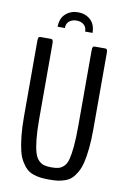

<svg xmlns="http://www.w3.org/2000/svg" viewBox="-95 -916 648 980"><g transform="rotate(10 229.0 -426.5)"><path d="M138.2 -769Q138.7 -813.5 165.3 -836.7Q191.9 -859.9 229 -859.9Q266.6 -859.9 292.7 -836.9Q318.8 -814 319.3 -769H280.8Q280.8 -793 265.6 -804.9Q250.5 -816.9 228.5 -816.9Q206.5 -816.9 191.2 -804.9Q175.8 -793 175.8 -769ZM231.4 6.8Q205.6 6.8 186.8 4.6Q168 2.4 147.7 -4.6Q127.4 -11.7 113.5 -24.7Q99.6 -37.6 86.4 -59.6Q73.2 -81.5 65.7 -112.3Q58.1 -143.1 53.5 -187.3Q48.8 -231.4 48.8 -288.1V-679.2Q48.8 -693.8 51.8 -698Q54.7 -702.1 61 -702.1H115.2Q119.1 -702.1 121.6 -700.9Q124 -699.7 125.7 -694.3Q127.4 -689 127.4 -679.2V-290.5Q127.4 -228 131.8 -185.5Q136.2 -143.1 143.6 -117.7Q150.9 -92.3 164.6 -78.6Q178.2 -64.9 193.1 -60.8Q208 -56.6 231 -56.6Q254.4 -56.6 268.6 -60.5Q282.7 -64.5 295.9 -77.1Q309.1 -89.8 315.7 -115.5Q322.3 -141.1 326.2 -183.6Q330.1 -226.1 330.1 -290.5V-679.2Q330.1 -693.8 333 -698Q335.9 -702.1 342.3 -702.1H397Q403.3 -702.1 406 -698Q408.7 -693.8 408.7 -679.2V-288.1Q408.7 -231 404.3 -186.8Q399.9 -142.6 392.3 -111.6Q384.8 -80.6 372.1 -58.6Q359.4 -36.6 345.9 -24.2Q332.5 -11.7 312.7 -4.6Q293 2.4 274.9 4.6Q256.8 6.8 231.4 6.8Z"/></g></svg>

Font: BenchNine
Style: Regular
Weight: 400
Designer: Vernon Adams
Foundry: Vernon Adams
Version: Version 1 ; ttfautohint (v0.92.18-e454-dirty) -l 8 -r 50 -G 